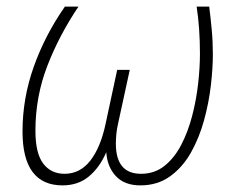

<svg xmlns="http://www.w3.org/2000/svg" viewBox="-20 -550 706 580"><path d="M169 10Q48 10 48 -153Q48 -253 82 -348.5Q116 -444 176 -530H217Q159 -444 123 -351Q87 -258 87 -155Q87 -87 110.5 -56Q134 -25 175 -25Q222 -25 253 -65Q284 -105 299 -176L334 -339H372L337 -178Q333 -161 331.5 -145.5Q330 -130 330 -116Q330 -25 406 -25Q447 -25 477 -49Q507 -73 527.5 -112.5Q548 -152 560.5 -200Q573 -248 578.5 -297Q584 -346 584 -388Q584 -426 581.5 -462Q579 -498 574 -530H612Q616 -498 619.5 -461.5Q623 -425 623 -386Q623 -344 617 -292Q611 -240 596.5 -187Q582 -134 557 -89.5Q532 -45 494 -17.5Q456 10 404 10Q356 10 330 -18Q304 -46 301 -90Q281 -44 248.5 -17Q216 10 169 10Z"/></svg>

Font: Noto Sans Disp ExtLt
Style: Italic
Weight: 200
Italic angle: -12°
Designer: Monotype Design Team
Foundry: Monotype Imaging Inc.
Version: Version 2.000;GOOG;noto-source:20170915:90ef993387c0